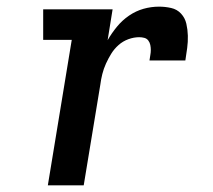

<svg xmlns="http://www.w3.org/2000/svg" viewBox="-20 -558 640 578"><path d="M124 0 196 -438H110V-530H319L304 -437Q316 -458 332 -477.5Q348 -497 368.5 -511Q389 -525 412 -531.5Q435 -538 459 -538Q477 -538 495 -534Q513 -530 525 -517Q537 -504 541 -486.5Q545 -469 545.5 -450.5Q546 -432 543.5 -413.5Q541 -395 538 -376H430Q431 -384 432.5 -392Q434 -400 434 -407.5Q434 -415 432.5 -422.5Q431 -430 426.5 -436Q422 -442 414.5 -444Q407 -446 399 -446Q383 -446 366.5 -440Q350 -434 337 -422.5Q324 -411 315 -396.5Q306 -382 299 -366.5Q292 -351 288 -335Q284 -319 282 -303L232 0Z"/></svg>

Font: Iosevka Curly Slab SmBdEx
Style: Italic
Weight: 600
Width: 7
Italic angle: -9°
Monospace: yes
Designer: Belleve Invis
Foundry: Belleve Invis
Version: Version 11.1.0; ttfautohint (v1.8.3)